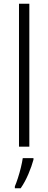

<svg xmlns="http://www.w3.org/2000/svg" viewBox="-20 -846 256 1021"><path d="M136 -66H81V-826H136ZM158 3Q149 37 131 79.5Q113 122 90 155H59V145Q66 129 75 101.5Q84 74 91 45Q98 16 101 -5H158Z"/></svg>

Font: Noto Sans Malayalam UI SemiCondensed Light
Style: Regular
Weight: 300
Width: 4
Designer: Jelle Bosma - Monotype Design Team
Foundry: Monotype Imaging Inc.
Version: Version 2.104; ttfautohint (v1.8.4.7-5d5b)